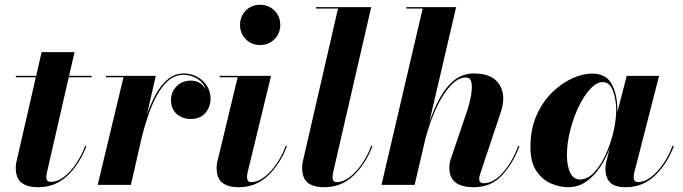

<svg xmlns="http://www.w3.org/2000/svg" viewBox="-20 -780 2882 810"><path d="M344.5 -163.1Q315.9 -88.1 264.8 -39.2Q213.6 9.8 141.6 9.8Q95.2 9.8 70.8 -9.2Q46.4 -28.1 46.4 -73Q46.4 -76.7 47.1 -83.6Q47.9 -90.6 48.8 -95L131.1 -454.1H46.6V-460H132.6L155.5 -560.1H294.4L271.5 -460H366.5V-454.1H270L177.5 -50Q176.8 -45.7 176.1 -40.6Q175.5 -35.6 175.5 -32Q175.5 -12.9 193.6 -12.9Q223.1 -12.9 251.1 -34.8Q279.1 -56.6 302.1 -91.4Q325.2 -126.2 339.6 -165Z M501 -454.1H427.2V-460H637.2L600.1 -297.4Q615.2 -341.6 636.7 -381.1Q658.2 -420.7 687.7 -445.4Q717.3 -470.2 756.3 -470.2Q784.4 -470.2 809.9 -457Q835.4 -443.8 851.8 -419.9Q868.2 -396 868.2 -364Q868.2 -329.1 846.6 -303.6Q825 -278.1 785.2 -278.1Q749 -278.1 725.2 -299.4Q701.4 -320.8 701.4 -357.9Q701.4 -391.8 725 -415.9Q748.5 -439.9 785.2 -439.9Q809.1 -439.9 825.4 -428.2Q841.8 -416.5 848.9 -400.6Q839.6 -430.9 812.4 -447.6Q785.2 -464.4 755.4 -464.4Q717.5 -464.4 688.8 -438.7Q660.2 -413.1 639.2 -372.8Q618.2 -332.5 603.4 -287.6Q588.6 -242.7 578.9 -204.1L532.2 0H392.1Z M992.7 -675Q992.7 -711.2 1017 -735.5Q1041.3 -759.8 1077.4 -759.8Q1113.5 -759.8 1137.9 -735.5Q1162.4 -711.2 1162.4 -675Q1162.4 -638.9 1137.9 -614.5Q1113.5 -590.1 1077.4 -590.1Q1041.3 -590.1 1017 -614.5Q992.7 -638.9 992.7 -675ZM1190.4 -163.1Q1161.9 -88.1 1110.7 -39.2Q1059.6 9.8 987.5 9.8Q941.2 9.8 917.5 -9.2Q893.8 -28.1 893.8 -73Q893.8 -76.7 894.5 -83.6Q895.3 -90.6 896.2 -95L982.7 -454.1H906.5V-460H1123.5L1023.9 -50Q1023.2 -45.7 1022.6 -40.6Q1022 -35.6 1022 -32Q1022 -23.7 1026.1 -17.6Q1030.3 -11.5 1040 -11.5Q1065.9 -11.5 1093.3 -31.6Q1120.6 -51.8 1144.9 -86.4Q1169.2 -121.1 1185.5 -165Z M1551 -163.1Q1522.5 -88.1 1471.3 -39.2Q1420.2 9.8 1348.1 9.8Q1301.8 9.8 1278.2 -9.2Q1254.6 -28.1 1254.6 -73Q1254.6 -83.3 1256.6 -95L1406 -744.1H1313.2V-750H1546.1L1384.8 -50Q1384 -45.7 1383.4 -40.6Q1382.8 -35.6 1382.8 -32Q1382.8 -23.7 1386.8 -17.6Q1390.9 -11.5 1400.6 -11.5Q1426.5 -11.5 1454.1 -32.1Q1481.7 -52.7 1506.1 -87.5Q1530.5 -122.3 1546.1 -165Z M1948.7 -306.6Q1961.7 -345 1967.4 -378.4Q1973.1 -411.9 1968.8 -432.5Q1964.4 -453.1 1946.3 -453.1Q1912.1 -453.1 1879.8 -417.7Q1847.4 -382.3 1820.1 -322.9Q1792.7 -263.4 1773.9 -191.2L1729.2 0H1589.4L1763.2 -744.1H1694.3V-750H1904.3L1790.3 -261.2Q1809.8 -319.6 1835.8 -366.9Q1861.8 -414.3 1897.1 -442.3Q1932.4 -470.2 1979.7 -470.2Q2056.4 -470.2 2086.3 -424.1Q2116.2 -377.9 2093 -307.9L2004.6 -43Q2001.7 -34.2 2001.7 -24.9Q2001.7 -7.1 2020.8 -7.1Q2062.3 -7.1 2102.1 -52.4Q2141.8 -97.7 2166.3 -164.6L2171.6 -163.1Q2143.1 -88.1 2096.9 -39.2Q2050.8 9.8 1978.8 9.8Q1875.7 9.8 1875.7 -71Q1875.7 -82.5 1877.4 -91.3Q1879.2 -100.1 1880.9 -106.9Z M2584.5 -314Q2584.5 -310.8 2584.5 -307.6L2624 -460H2760.5L2655.3 -50Q2654.5 -45.7 2653.9 -40.6Q2653.3 -35.6 2653.3 -32Q2653.3 -12 2671.6 -12Q2699.2 -12 2727.2 -33.4Q2755.1 -54.9 2778.8 -90Q2802.5 -125 2817.1 -165L2822.8 -163.1Q2794.2 -88.1 2742.9 -39.2Q2691.7 9.8 2619.6 9.8Q2573.2 9.8 2553.7 -10.4Q2534.2 -30.5 2534.2 -68.1Q2534.2 -79.3 2537.1 -94L2551.8 -152.8Q2535.4 -110.4 2510.5 -73.2Q2485.6 -36.1 2452.1 -13.2Q2418.7 9.8 2376.5 9.8Q2342 9.8 2305.3 -5.6Q2268.6 -21 2243.2 -58.1Q2217.8 -95.2 2217.8 -160.2Q2217.8 -235.4 2243.4 -293Q2269 -350.6 2309.3 -390Q2349.6 -429.4 2394.7 -449.6Q2439.7 -469.7 2478.8 -469.7Q2535.9 -469.7 2560.2 -426.3Q2584.5 -382.8 2584.5 -314ZM2579.6 -314Q2579.6 -361.3 2565.7 -397.5Q2551.8 -433.6 2522.7 -433.6Q2496.8 -433.6 2470.2 -404.9Q2443.6 -376.2 2421.4 -330Q2399.2 -283.7 2385.5 -230Q2371.8 -176.3 2371.8 -126Q2371.8 -79.6 2385.7 -51.3Q2399.7 -22.9 2426.5 -22.9Q2458.7 -22.9 2486.6 -52.6Q2514.4 -82.3 2535.3 -128.1Q2556.2 -173.8 2567.9 -223.6Q2579.6 -273.4 2579.6 -314Z"/></svg>

Font: Bodoni* 36
Style: Bold Italic
Weight: 700
Italic angle: -13°
Version: Version 2.000; ttfautohint (v1.8.1)